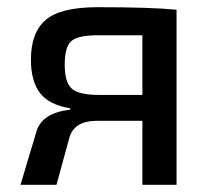

<svg xmlns="http://www.w3.org/2000/svg" viewBox="-20 -514 587 534"><path d="M175 -209V-213Q117 -222 91.5 -255Q66 -288 66 -348Q66 -423 107 -458.5Q148 -494 252 -494Q399 -494 471 -487V0H376V-178H250Q186 -178 173 -131L137 0H37L81 -147Q96 -200 175 -209ZM376 -250V-416H254Q196 -416 178 -399.5Q160 -383 160 -334Q160 -286 179 -268Q198 -250 256 -250Z"/></svg>

Font: Exo 2.0 Medium
Style: Regular
Weight: 500
Designer: Natanael Gama
Version: Version 1.001;PS 001.001;hotconv 1.0.70;makeotf.lib2.5.58329